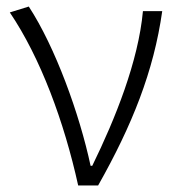

<svg xmlns="http://www.w3.org/2000/svg" viewBox="-20 -567 539 587"><path d="M219 0H280C384 -184 450 -349 476 -533H417C403 -380 333 -205 262 -60H257C223 -219 149 -423 68 -547L10 -529C104 -390 176 -195 219 0Z"/></svg>

Font: Noto Sans JP Light
Style: Regular
Weight: 300
Designer: Ryoko NISHIZUKA (kana & ideographs); Paul D. Hunt (Latin, Greek & Cyrillic); Wenlong ZHANG (bopomofo); Sandoll Communica
Foundry: Adobe Systems Incorporated
Version: Version 1.004;PS 1.004;hotconv 1.0.82;makeotf.lib2.5.63406